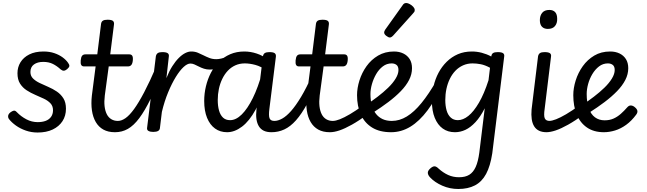

<svg xmlns="http://www.w3.org/2000/svg" viewBox="-20 -861 4296 1275"><path d="M230 19Q188 19 151 6Q114 -7 85.5 -27.5Q57 -48 40 -70Q33 -79 34 -91Q35 -103 48 -114Q61 -124 71 -126Q81 -128 91 -117Q120 -87 155.5 -68.5Q191 -50 230 -50Q261 -50 283.5 -58.5Q306 -67 319 -85Q332 -103 332 -129Q332 -157 315 -175Q298 -193 271.5 -205.5Q245 -218 214.5 -231Q184 -244 157 -261.5Q130 -279 113 -306Q96 -333 96 -375Q96 -415 116 -447.5Q136 -480 174.5 -499.5Q213 -519 269 -519Q309 -519 341 -508Q373 -497 396 -480Q419 -463 432 -444Q441 -432 440.5 -423Q440 -414 426 -402Q414 -392 404 -391.5Q394 -391 383 -400Q358 -423 331 -436.5Q304 -450 267 -450Q229 -450 205.5 -433Q182 -416 182 -383Q182 -357 199 -340Q216 -323 243 -310Q270 -297 300.5 -284Q331 -271 357.5 -253Q384 -235 401 -208Q418 -181 418 -139Q418 -92 395 -56.5Q372 -21 330 -1Q288 19 230 19Z M743 17Q698 17 666.5 -0.5Q635 -18 616 -50.5Q597 -83 590.5 -127.5Q584 -172 590 -226L615 -420H538Q525 -420 519.5 -429.5Q514 -439 516 -460Q518 -482 525.5 -491Q533 -500 547 -500H626L651 -702Q653 -717 663 -723.5Q673 -730 694 -730Q720 -730 729.5 -722.5Q739 -715 737 -699L712 -500H839Q852 -500 858 -491Q864 -482 862 -460Q860 -439 852 -429.5Q844 -420 830 -420H702L676 -227Q671 -187 674.5 -156Q678 -125 689 -103Q700 -81 719 -69.5Q738 -58 762 -58Q776 -58 783 -46.5Q790 -35 788 -20.5Q786 -6 775 5.5Q764 17 743 17Z M744 17Q730 17 723 5.5Q716 -6 718 -20.5Q720 -35 731 -46.5Q742 -58 763 -58Q787 -58 813.5 -76.5Q840 -95 870.5 -137Q901 -179 937.5 -248.5Q974 -318 1018 -420Q1024 -434 1037 -434Q1050 -434 1060 -425Q1070 -416 1065 -403Q1020 -286 981 -206Q942 -126 905 -76.5Q868 -27 829 -5Q790 17 744 17Z M997 15Q978 15 966 8.5Q954 2 957 -14L1015 -487Q1018 -502 1028 -508.5Q1038 -515 1058 -515Q1084 -515 1094 -507.5Q1104 -500 1101 -484L1085 -342Q1103 -388 1124 -421Q1145 -454 1167 -476Q1189 -498 1210 -508.5Q1231 -519 1249 -519Q1268 -519 1277 -507Q1286 -495 1285 -479Q1284 -463 1273.5 -451Q1263 -439 1244 -439Q1224 -439 1199 -416Q1174 -393 1147.5 -350Q1121 -307 1096.5 -248Q1072 -189 1055 -118L1042 -11Q1041 2 1030 8.5Q1019 15 997 15Z M1373 -399Q1352 -399 1334 -405Q1316 -411 1300.5 -419Q1285 -427 1271.5 -433Q1258 -439 1245 -439Q1226 -439 1217.5 -451Q1209 -463 1210 -479Q1211 -495 1221 -507Q1231 -519 1250 -519Q1274 -519 1293.5 -511Q1313 -503 1331.5 -493.5Q1350 -484 1370.5 -476Q1391 -468 1417 -468Q1430 -468 1448.5 -472Q1467 -476 1479 -483Q1490 -489 1498.5 -484.5Q1507 -480 1511 -470Q1515 -460 1513 -450Q1511 -440 1501 -435Q1484 -426 1461 -417.5Q1438 -409 1415 -404Q1392 -399 1373 -399Z M1488 17Q1442 17 1408 -7.5Q1374 -32 1355 -78.5Q1336 -125 1336 -191Q1336 -240 1347.5 -288Q1359 -336 1380.5 -377.5Q1402 -419 1434.5 -451Q1467 -483 1509 -501Q1551 -519 1602 -519Q1644 -519 1684.5 -505.5Q1725 -492 1762 -465L1756 -390Q1713 -420 1675.5 -430Q1638 -440 1606 -440Q1571 -440 1542.5 -427Q1514 -414 1492.5 -391Q1471 -368 1456 -337Q1441 -306 1433.5 -270.5Q1426 -235 1426 -197Q1426 -157 1434.5 -127Q1443 -97 1461 -80Q1479 -63 1508 -63Q1547 -63 1585.5 -101Q1624 -139 1659 -210Q1694 -281 1721 -380L1745 -320Q1718 -207 1677 -132Q1636 -57 1587 -20Q1538 17 1488 17ZM1783 17Q1752 17 1731.5 7Q1711 -3 1699 -22.5Q1687 -42 1683 -70Q1679 -98 1683 -134L1726 -486Q1728 -502 1738.5 -508.5Q1749 -515 1769 -515Q1795 -515 1804.5 -507.5Q1814 -500 1812 -484L1769 -139Q1763 -93 1770 -75.5Q1777 -58 1802 -58Q1815 -58 1821.5 -46.5Q1828 -35 1826 -20.5Q1824 -6 1813.5 5.5Q1803 17 1783 17Z M1783 17Q1769 17 1762 5.5Q1755 -6 1757 -20.5Q1759 -35 1770 -46.5Q1781 -58 1802 -58Q1826 -58 1854 -73.5Q1882 -89 1913 -124Q1944 -159 1979.5 -218Q2015 -277 2054 -365Q2060 -379 2073.5 -378.5Q2087 -378 2096.5 -369Q2106 -360 2101 -347Q2059 -244 2021 -174Q1983 -104 1945.5 -62Q1908 -20 1868 -1.5Q1828 17 1783 17Z M2170 17Q2125 17 2093.5 -0.5Q2062 -18 2043 -50.5Q2024 -83 2017.5 -127.5Q2011 -172 2017 -226L2042 -420H1965Q1952 -420 1946.5 -429.5Q1941 -439 1943 -460Q1945 -482 1952.5 -491Q1960 -500 1974 -500H2053L2078 -702Q2080 -717 2090 -723.5Q2100 -730 2121 -730Q2147 -730 2156.5 -722.5Q2166 -715 2164 -699L2139 -500H2266Q2279 -500 2285 -491Q2291 -482 2289 -460Q2287 -439 2279 -429.5Q2271 -420 2257 -420H2129L2103 -227Q2098 -187 2101.5 -156Q2105 -125 2116 -103Q2127 -81 2146 -69.5Q2165 -58 2189 -58Q2203 -58 2210 -46.5Q2217 -35 2215 -20.5Q2213 -6 2202 5.5Q2191 17 2170 17Z M2171 17Q2157 17 2150 5.5Q2143 -6 2145 -20.5Q2147 -35 2158 -46.5Q2169 -58 2190 -58Q2209 -58 2237 -69Q2265 -80 2303.5 -102.5Q2342 -125 2391 -161Q2404 -170 2415 -166Q2426 -162 2432 -150.5Q2438 -139 2436 -125.5Q2434 -112 2422 -102Q2363 -59 2316.5 -33Q2270 -7 2234.5 5Q2199 17 2171 17Z M2412 -165Q2450 -190 2488 -219Q2526 -248 2557.5 -278.5Q2589 -309 2607.5 -339.5Q2626 -370 2626 -396Q2626 -420 2613 -430Q2600 -440 2581 -440Q2548 -440 2522 -420Q2496 -400 2478 -369Q2460 -338 2450 -303Q2440 -268 2440 -237Q2440 -194 2449.5 -160.5Q2459 -127 2477 -104.5Q2495 -82 2521 -70Q2547 -58 2582 -58Q2596 -58 2602.5 -46.5Q2609 -35 2608 -20.5Q2607 -6 2599.5 5.5Q2592 17 2577 17Q2501 17 2451 -14Q2401 -45 2376 -100.5Q2351 -156 2351 -229Q2351 -276 2367 -327Q2383 -378 2414 -421.5Q2445 -465 2491 -492Q2537 -519 2596 -519Q2631 -519 2658 -506Q2685 -493 2700.5 -468.5Q2716 -444 2716 -408Q2716 -368 2696.5 -330Q2677 -292 2641.5 -255.5Q2606 -219 2559 -183.5Q2512 -148 2457 -113Z M2577 17Q2563 17 2556.5 5.5Q2550 -6 2551 -20.5Q2552 -35 2560 -46.5Q2568 -58 2582 -58Q2633 -58 2681.5 -87.5Q2730 -117 2779 -177Q2828 -237 2880 -328Q2884 -336 2896 -334Q2908 -332 2917.5 -324.5Q2927 -317 2923 -306Q2873 -200 2819 -128Q2765 -56 2705 -19.5Q2645 17 2577 17Z M2569 -612Q2559 -612 2545 -623Q2531 -634 2531 -645Q2531 -649 2532.5 -653.5Q2534 -658 2538 -664L2652 -824Q2658 -834 2664 -837.5Q2670 -841 2678 -841Q2688 -841 2701.5 -833.5Q2715 -826 2724.5 -815.5Q2734 -805 2734 -795Q2734 -787 2731.5 -782.5Q2729 -778 2722 -771L2592 -626Q2579 -612 2569 -612Z M3023 394Q2967 394 2917 372Q2867 350 2836 317Q2822 302 2821 287.5Q2820 273 2838 257Q2854 243 2866 243.5Q2878 244 2893 259Q2923 286 2956 301Q2989 316 3028 316Q3070 316 3096.5 299.5Q3123 283 3139 247.5Q3155 212 3163 152L3199 -142Q3170 -85 3137.5 -50Q3105 -15 3071 1Q3037 17 3001 17Q2954 17 2920 -7.5Q2886 -32 2867 -78.5Q2848 -125 2848 -191Q2848 -240 2859 -288Q2870 -336 2892 -377.5Q2914 -419 2946.5 -451Q2979 -483 3020.5 -501Q3062 -519 3114 -519Q3147 -519 3179.5 -510.5Q3212 -502 3242 -486L3243 -489Q3245 -503 3255 -509Q3265 -515 3285 -515Q3311 -515 3321 -507.5Q3331 -500 3328 -484L3249 157Q3236 242 3208 294Q3180 346 3134 370Q3088 394 3023 394ZM3020 -63Q3055 -63 3090.5 -91.5Q3126 -120 3160.5 -179Q3195 -238 3224 -328L3234 -411Q3201 -429 3172.5 -434.5Q3144 -440 3118 -440Q3084 -440 3055 -427Q3026 -414 3004 -391Q2982 -368 2967 -337Q2952 -306 2944.5 -270.5Q2937 -235 2937 -197Q2937 -159 2945.5 -128.5Q2954 -98 2973 -80.5Q2992 -63 3020 -63Z M3610 17Q3580 17 3559.5 7Q3539 -3 3527 -22.5Q3515 -42 3511 -70Q3507 -98 3510 -134L3553 -487Q3556 -502 3566 -508.5Q3576 -515 3596 -515Q3622 -515 3632 -507.5Q3642 -500 3639 -484L3597 -139Q3590 -93 3597.5 -75.5Q3605 -58 3630 -58Q3644 -58 3650.5 -46.5Q3657 -35 3655.5 -20.5Q3654 -6 3642.5 5.5Q3631 17 3610 17ZM3618 -669Q3593 -669 3579 -683.5Q3565 -698 3565 -727Q3565 -757 3580.5 -776Q3596 -795 3628 -795Q3653 -795 3666.5 -780.5Q3680 -766 3680 -736Q3681 -707 3665.5 -688Q3650 -669 3618 -669Z M3607 17Q3593 17 3586 5.5Q3579 -6 3581 -20.5Q3583 -35 3594 -46.5Q3605 -58 3626 -58Q3645 -58 3673 -69Q3701 -80 3739.5 -102.5Q3778 -125 3827 -161Q3840 -170 3851 -166Q3862 -162 3868 -150.5Q3874 -139 3872 -125.5Q3870 -112 3858 -102Q3799 -59 3752.5 -33Q3706 -7 3670.5 5Q3635 17 3607 17Z M3990 17Q3923 17 3877.5 -14.5Q3832 -46 3809.5 -101.5Q3787 -157 3787 -229Q3787 -276 3803 -327Q3819 -378 3850 -421.5Q3881 -465 3926.5 -492Q3972 -519 4032 -519Q4067 -519 4094 -506Q4121 -493 4136.5 -468.5Q4152 -444 4152 -408Q4152 -368 4132.5 -330Q4113 -292 4077.5 -255.5Q4042 -219 3995 -183.5Q3948 -148 3893 -113L3848 -165Q3886 -190 3924 -219Q3962 -248 3993.5 -278.5Q4025 -309 4043.5 -339.5Q4062 -370 4062 -396Q4062 -420 4049 -430Q4036 -440 4017 -440Q3984 -440 3958 -420Q3932 -400 3913.5 -369Q3895 -338 3885.5 -303Q3876 -268 3876 -237Q3876 -181 3890 -141.5Q3904 -102 3931 -82Q3958 -62 3995 -62Q4028 -62 4054 -73.5Q4080 -85 4102.5 -105Q4125 -125 4145 -148Q4157 -162 4171 -160.5Q4185 -159 4197 -148Q4210 -137 4212.5 -125.5Q4215 -114 4205 -100Q4174 -58 4138 -32Q4102 -6 4064 5.5Q4026 17 3990 17Z"/></svg>

Font: Playwrite GB S
Style: Italic
Weight: 400
Italic angle: -7°
Designer: Veronika Burian, José Scaglione
Foundry: TypeTogether
Version: Version 1.000